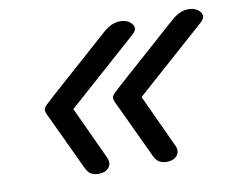

<svg xmlns="http://www.w3.org/2000/svg" viewBox="-64 -597 852 693"><g transform="rotate(-10 362.5 -250.5)"><path d="M244 14Q229 14 218 8Q207 2 199 -14L105 -214Q98 -227 95.5 -234.5Q93 -242 93 -246Q93 -254 102 -263Q111 -272 130 -289L354 -488Q372 -503 386.5 -509Q401 -515 416 -515Q435 -515 448 -506.5Q461 -498 464 -486Q467 -474 453 -461L195 -232L284 -40Q295 -18 283 -2Q271 14 244 14ZM494 14Q479 14 468 8Q457 2 449 -14L355 -214Q348 -227 345.5 -234.5Q343 -242 343 -246Q343 -254 352 -263Q361 -272 380 -289L604 -488Q622 -503 636.5 -509Q651 -515 666 -515Q685 -515 698 -506.5Q711 -498 714 -486Q717 -474 703 -461L445 -232L534 -40Q545 -18 533 -2Q521 14 494 14Z"/></g></svg>

Font: Playwrite DE LA
Style: Regular
Weight: 400
Designer: Veronika Burian, José Scaglione
Foundry: TypeTogether
Version: Version 1.002